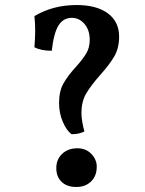

<svg xmlns="http://www.w3.org/2000/svg" viewBox="-20 -735 577 764"><path d="M454 -589Q454 -544 435 -511Q416 -478 379 -437Q341 -394 322.5 -362Q304 -330 304 -285Q304 -270 307.5 -249Q311 -228 316 -212Q295 -201 265 -201Q245 -215 230 -250Q215 -285 215 -325Q215 -372 232.5 -403Q250 -434 283 -470Q310 -500 323.5 -523Q337 -546 337 -576Q337 -616 316 -640Q295 -664 266 -664Q232 -664 213 -634Q194 -604 186 -533Q143 -533 117 -547Q120 -585 120 -614Q120 -641 117 -671Q191 -715 285 -715Q364 -715 409 -682Q454 -649 454 -589ZM204 -66Q204 -101 227.5 -123Q251 -145 288 -145Q322 -145 343.5 -122.5Q365 -100 365 -72Q365 -35 342.5 -13Q320 9 284 9Q246 9 225 -11.5Q204 -32 204 -66Z"/></svg>

Font: Vollkorn SC SemiBold
Style: Regular
Weight: 600
Designer: Friedrich Althausen
Foundry: Friedrich Althausen
Version: Version 4.015